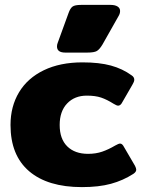

<svg xmlns="http://www.w3.org/2000/svg" viewBox="-20 -750 601 785"><path d="M213 -560Q213 -568 216 -575L260 -696Q267 -716 276.5 -723Q286 -730 312 -730H432Q450 -730 460.5 -723.5Q471 -717 471 -705Q471 -694 464 -683L399 -568Q387 -548 376 -541.5Q365 -535 336 -535H247Q213 -535 213 -560ZM23 -239Q23 -315 58 -373Q93 -431 159.5 -463Q226 -495 317 -495Q386 -495 433.5 -482Q481 -469 518 -442Q529 -435 529 -424Q529 -416 521 -403L480 -332Q473 -318 463 -318Q457 -318 444 -326Q417 -343 393.5 -351Q370 -359 335 -359Q285 -359 254.5 -327Q224 -295 224 -239Q224 -182 255 -151.5Q286 -121 340 -121Q372 -121 398 -130Q424 -139 451 -155Q465 -163 471 -163Q480 -163 487 -149L532 -72Q537 -62 537 -56Q537 -47 525 -39Q483 -12 433.5 1.5Q384 15 315 15Q175 15 99 -50Q23 -115 23 -239Z"/></svg>

Font: Mitr SemiBold
Style: Regular
Weight: 600
Designer: Thanarat Vachiruckul
Foundry: Cadson Demak
Version: Version 1.002